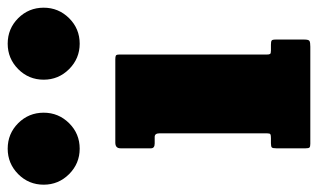

<svg xmlns="http://www.w3.org/2000/svg" viewBox="-280 -660 847 512"><g transform="rotate(-90 144.0 -403.5)"><path d="M35.5 -415H18Q5 -415 5 -425V-506Q5 -520 20 -520H242.5Q249.5 -520 252.2 -518.5Q255 -517 255 -510V-117.5Q255 -110 256.5 -107.5Q258 -105 265.5 -105H281Q289.5 -105 292.2 -103.2Q295 -101.5 295 -93V-15.5Q295 -4.5 291.2 -2.2Q287.5 0 276 0H17Q9.5 0 7.2 -2.2Q5 -4.5 5 -12.5V-90.5Q5 -100 7.2 -102.5Q9.5 -105 18.5 -105H32Q40 -105 42.5 -106.5Q45 -108 45 -116V-402Q45 -415 35.5 -415ZM284 -615Q244.5 -615 216.2 -643.2Q188 -671.5 188 -711Q188 -751 216.2 -779Q244.5 -807 284 -807Q324 -807 352 -779Q380 -751 380 -711Q380 -671.5 352 -643.2Q324 -615 284 -615ZM4 -615Q-35.5 -615 -63.8 -643.2Q-92 -671.5 -92 -711Q-92 -751 -63.8 -779Q-35.5 -807 4 -807Q44 -807 72 -779Q100 -751 100 -711Q100 -671.5 72 -643.2Q44 -615 4 -615Z"/></g></svg>

Font: Besley* Condensed Fatface
Style: Regular
Weight: 900
Width: 3
Designer: Owen Earl
Foundry: indestructible type*
Version: Version 3.000; ttfautohint (v1.8.3)